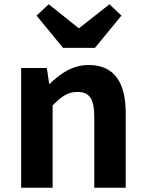

<svg xmlns="http://www.w3.org/2000/svg" viewBox="-20 -878 681 898"><path d="M79 0H226V-385C267 -426 296 -448 342 -448C397 -448 421 -418 421 -331V0H568V-349C568 -490 516 -574 395 -574C319 -574 262 -534 213 -486H210L199 -560H79ZM275 -654H424L548 -805L492 -858L351 -747H347L208 -858L151 -805Z"/></svg>

Font: Source Han Sans CN
Style: Bold
Weight: 700
Designer: Ryoko NISHIZUKA 西塚涼子 (kana, bopomofo & ideographs); Paul D. Hunt (Latin, Greek & Cyrillic); Sandoll Communications 산돌커뮤니
Foundry: Adobe
Version: Version 2.001;hotconv 1.0.107;makeotfexe 2.5.65593